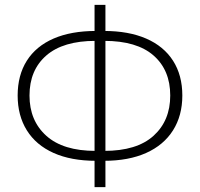

<svg xmlns="http://www.w3.org/2000/svg" viewBox="-20 -761 827 794"><path d="M377 -96Q274 -96 201.5 -128.5Q129 -161 91 -222Q53 -283 53 -366Q53 -450 91 -510Q129 -570 201.5 -601.5Q274 -633 377 -633H410Q512 -633 584.5 -601.5Q657 -570 695.5 -510Q734 -450 734 -366Q734 -283 695.5 -222Q657 -161 584.5 -128.5Q512 -96 410 -96ZM375 -137H411Q546 -137 615 -199.5Q684 -262 684 -366Q684 -471 615 -531.5Q546 -592 411 -592H375Q241 -592 171.5 -531.5Q102 -471 102 -366Q102 -262 171.5 -199.5Q241 -137 375 -137ZM371 13V-741H416V13Z"/></svg>

Font: Noto Sans SC ExtraLight
Style: Regular
Weight: 250
Designer: Ryoko NISHIZUKA 西塚涼子 (kana, bopomofo & ideographs); Paul D. Hunt (Latin, Greek & Cyrillic); Sandoll Communications 산돌커뮤니
Foundry: Adobe
Version: Version 2.004-H2;hotconv 1.0.118;makeotfexe 2.5.65603